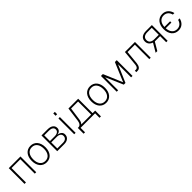

<svg xmlns="http://www.w3.org/2000/svg" viewBox="480 -2560 4567 4567"><g transform="rotate(-45 2763.5 -276.0)"><path d="M83 0V-530H476V0H428V-485H131V0Z M822 12Q769 12 726.5 -7.5Q684 -27 654 -63Q624 -99 607.5 -150Q591 -201 591 -265Q591 -329 607.5 -380Q624 -431 654 -467Q684 -503 726.5 -522.5Q769 -542 822 -542Q875 -542 917.5 -522.5Q960 -503 990 -467Q1020 -431 1036.5 -380Q1053 -329 1053 -265Q1053 -201 1036.5 -150Q1020 -99 990 -63Q960 -27 917.5 -7.5Q875 12 822 12ZM822 -35Q907 -35 954.5 -96.5Q1002 -158 1002 -265Q1002 -372 954.5 -433.5Q907 -495 822 -495Q737 -495 689.5 -433.5Q642 -372 642 -265Q642 -158 689.5 -96.5Q737 -35 822 -35Z M1183 0V-530H1390Q1477 -530 1527 -492.5Q1577 -455 1577 -390Q1577 -342 1547.5 -312Q1518 -282 1464 -274Q1527 -266 1563 -233.5Q1599 -201 1599 -150Q1599 -81 1551 -40.5Q1503 0 1419 0ZM1231 -45H1419Q1479 -45 1513.5 -73Q1548 -101 1548 -150Q1548 -196 1513.5 -222.5Q1479 -249 1419 -249H1231ZM1231 -293H1391Q1454 -293 1490 -319Q1526 -345 1526 -390Q1526 -435 1490 -460Q1454 -485 1391 -485H1231Z M1754 0V-530H1802V0ZM1752 -623V-702H1804V-623Z M1921 150V-45H1943Q1982 -45 2008 -77.5Q2034 -110 2042 -170L2090 -530H2418V-45H2505L2504 150H2456L2457 0H1969V150ZM2089 -162Q2077 -83 2037 -45H2370V-485H2134Z M2823 12Q2770 12 2727.5 -7.5Q2685 -27 2655 -63Q2625 -99 2608.5 -150Q2592 -201 2592 -265Q2592 -329 2608.5 -380Q2625 -431 2655 -467Q2685 -503 2727.5 -522.5Q2770 -542 2823 -542Q2876 -542 2918.5 -522.5Q2961 -503 2991 -467Q3021 -431 3037.5 -380Q3054 -329 3054 -265Q3054 -201 3037.5 -150Q3021 -99 2991 -63Q2961 -27 2918.5 -7.5Q2876 12 2823 12ZM2823 -35Q2908 -35 2955.5 -96.5Q3003 -158 3003 -265Q3003 -372 2955.5 -433.5Q2908 -495 2823 -495Q2738 -495 2690.5 -433.5Q2643 -372 2643 -265Q2643 -158 2690.5 -96.5Q2738 -35 2823 -35Z M3184 0V-530H3248L3451 -50L3653 -530H3716V0H3668V-439L3479 0H3422L3232 -439V0Z M3843 0V-48H3884Q3910 -48 3929 -72.5Q3948 -97 3952 -139L3990 -530H4328V0H4280V-485H4034L4001 -144Q3994 -75 3965 -37.5Q3936 0 3888 0Z M4494 0 4621 -216Q4564 -236 4533 -275.5Q4502 -315 4502 -370Q4502 -448 4553.5 -489Q4605 -530 4701 -530H4897V0H4849V-205H4671L4550 0ZM4849 -250V-486H4701Q4629 -486 4590.5 -455.5Q4552 -425 4552 -368Q4552 -311 4590.5 -280.5Q4629 -250 4701 -250Z M5256 12Q5342 12 5399.5 -37.5Q5457 -87 5477 -175H5425Q5408 -109 5364 -72Q5320 -35 5256 -35Q5176 -35 5128.5 -90.5Q5081 -146 5076 -243H5267V-287H5076Q5081 -384 5128.5 -439.5Q5176 -495 5256 -495Q5321 -495 5365 -457.5Q5409 -420 5426 -353H5478Q5458 -441 5400.5 -491.5Q5343 -542 5256 -542Q5203 -542 5160.5 -522.5Q5118 -503 5088 -467Q5058 -431 5041.5 -380Q5025 -329 5025 -265Q5025 -201 5041.5 -150Q5058 -99 5088 -63Q5118 -27 5160.5 -7.5Q5203 12 5256 12Z"/></g></svg>

Font: Geist ExtLt
Style: Regular
Weight: 400
Designer: Basement.studio, Andrés Briganti, Mateo Zaragoza
Foundry: Basement.studio, Vercel, Andrés Briganti, Guido Ferreyra, Mateo Zaragoza
Version: Version 1.401